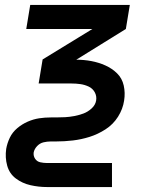

<svg xmlns="http://www.w3.org/2000/svg" viewBox="-20 -550 616 775"><path d="M170 205H432V108H170Q156 108 142.5 105Q129 102 121.5 90.5Q114 79 116 65Q119 51 130 39.5Q141 28 155.5 24.5Q170 21 185 21H206Q240 21 274 17Q308 13 341.5 2.5Q375 -8 406 -28Q437 -48 456.5 -79Q476 -110 481 -144Q486 -175 479.5 -204.5Q473 -234 452.5 -254Q432 -274 405 -286Q378 -298 348.5 -303.5Q319 -309 288 -309L488 -433L504 -530H102L86 -433H353L152 -310L136 -213H268Q287 -213 304.5 -210.5Q322 -208 338 -200.5Q354 -193 362.5 -177.5Q371 -162 368 -144Q368 -144 368 -144Q368 -144 368 -144Q365 -126 349.5 -112Q334 -98 316 -91.5Q298 -85 279.5 -81.5Q261 -78 243 -77Q225 -76 206 -76H185Q161 -76 138 -72.5Q115 -69 92 -59Q69 -49 49.5 -32.5Q30 -16 19.5 6Q9 28 5 51Q0 86 9 118.5Q18 151 44 170.5Q70 190 103 197.5Q136 205 170 205Z"/></svg>

Font: Iosevka Sparkle SmBdObl
Style: Regular
Weight: 600
Italic angle: -9°
Designer: Belleve Invis
Foundry: Belleve Invis
Version: Version 4.5.0; ttfautohint (v1.8.3)